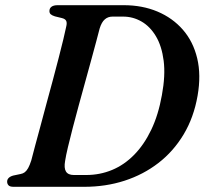

<svg xmlns="http://www.w3.org/2000/svg" viewBox="-20 -720 796 740"><path d="M7.5 -20Q7.5 -28.5 13.8 -34.5Q20 -40.5 31.5 -43.5L60 -49.5Q68.5 -51 75.5 -56.2Q82.5 -61.5 88.5 -72.2Q94.5 -83 100.5 -101.5Q106 -123.5 115.2 -157.5Q124.5 -191.5 135.8 -233.5Q147 -275.5 159.2 -321Q171.5 -366.5 183.8 -411.8Q196 -457 206.2 -497Q216.5 -537 224 -568Q231.5 -599 235 -616.5Q239 -632 235 -639.8Q231 -647.5 218 -650.5L191.5 -657Q180.5 -660.5 175.5 -665Q170.5 -669.5 170.5 -677.5Q170.5 -688 178.5 -694Q186.5 -700 202.5 -700H456.5Q528.5 -700 586.8 -675.5Q645 -651 684.8 -605.5Q724.5 -560 740 -495.5Q755.5 -431 741.5 -351Q727 -267.5 687.8 -202Q648.5 -136.5 590.5 -91.8Q532.5 -47 460 -23.5Q387.5 0 304.5 0H32.5Q18 0 12.8 -5.8Q7.5 -11.5 7.5 -20ZM312 -45.5Q365 -45.5 412 -65Q459 -84.5 497.2 -123.5Q535.5 -162.5 563 -220Q590.5 -277.5 604 -353.5Q618 -429 610.8 -485.8Q603.5 -542.5 581 -580.2Q558.5 -618 525.5 -637Q492.5 -656 455 -656H413.5Q396 -656 383.8 -645.2Q371.5 -634.5 364 -610Q359.5 -592 351 -560.5Q342.5 -529 331.5 -488.5Q320.5 -448 308 -403Q295.5 -358 283.2 -312.8Q271 -267.5 260.2 -226.5Q249.5 -185.5 241.8 -152.8Q234 -120 231 -100Q226 -72.5 234.2 -59Q242.5 -45.5 264.5 -45.5Z"/></svg>

Font: Fraunces Medium
Style: Italic
Weight: 500
Italic angle: -16°
Version: Version 1.000;[b76b70a41]